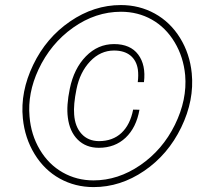

<svg xmlns="http://www.w3.org/2000/svg" viewBox="-20 -741 834 771"><path d="M540 -300.3Q527.3 -228.5 484.4 -188Q441.4 -147.5 377 -147.5Q325.2 -147.5 292.2 -180.2Q259.3 -212.9 252.4 -269.5Q246.1 -316.4 260.3 -384.8Q276.9 -465.8 325 -514.9Q373 -564 438 -564Q503.4 -564 534.9 -522Q566.4 -480 558.1 -411.1H533.2Q536.6 -438 533.7 -461.4Q528.3 -498 503.7 -518.1Q479 -538.1 438 -538.1Q383.3 -538.1 342 -494.6Q300.8 -451.2 287.1 -382.8Q274.4 -319.8 277.8 -280.8Q281.2 -232.4 307.4 -203.6Q333.5 -174.8 377 -174.3Q432.6 -174.3 467.8 -207.3Q502.9 -240.2 514.6 -300.8ZM98.6 -272.9Q104.5 -199.7 139.9 -140.1Q175.3 -80.6 231.7 -48.6Q288.1 -16.6 355.5 -16.6Q454.1 -16.6 543.5 -77.9Q632.8 -139.2 682.4 -240Q731.9 -340.8 723.6 -439Q716.8 -512.2 681.2 -571.5Q645.5 -630.9 589.6 -662.4Q533.7 -693.8 465.8 -693.8Q363.8 -693.8 273.4 -629.9Q183.1 -565.9 134.3 -461.4Q90.3 -366.7 98.6 -272.9ZM465.3 -720.7Q539.6 -720.7 601.6 -686.5Q663.6 -652.3 702.9 -588.9Q742.2 -525.4 750 -446.8Q760.7 -338.9 707.8 -229.5Q654.8 -120.1 559.1 -54.9Q463.4 10.3 356 10.3Q281.7 10.3 220 -23.9Q158.2 -58.1 118.9 -122.3Q79.6 -186.5 71.8 -265.6Q61 -372.1 113.3 -480.7Q165.5 -589.4 261.5 -655Q357.4 -720.7 465.3 -720.7Z"/></svg>

Font: TypoPRO Roboto
Style: Italic
Weight: 250
Italic angle: -12°
Designer: Google
Version: Version 2.136; 2016